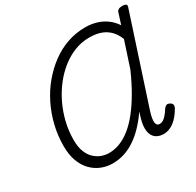

<svg xmlns="http://www.w3.org/2000/svg" viewBox="-211 -1251 1534 1504"><g transform="rotate(-30 556.0 -499.0)"><path d="M394 17Q342 17 294 -2Q246 -21 208.5 -59Q171 -97 149 -155Q127 -213 127 -292Q127 -386 148.5 -475.5Q170 -565 210 -646Q250 -727 306 -794Q362 -861 429.5 -911Q497 -961 575 -988Q653 -1015 737 -1015Q792 -1015 839.5 -1000.5Q887 -986 925 -958Q963 -930 991 -888L1023 -988Q1027 -1001 1039.5 -1008Q1052 -1015 1074 -1015Q1095 -1015 1105 -1008Q1115 -1001 1110 -985L850 -190Q841 -160 837 -137Q833 -114 835 -98.5Q837 -83 845 -75Q853 -67 867 -67Q883 -67 897.5 -75.5Q912 -84 928 -102Q944 -120 962 -149Q974 -165 985.5 -170Q997 -175 1015 -166Q1031 -158 1035 -145.5Q1039 -133 1031 -116Q1014 -86 994 -61Q974 -36 951.5 -18.5Q929 -1 905 8Q881 17 857 17Q810 17 782 -6Q754 -29 748 -72.5Q742 -116 759 -177L776 -232Q736 -174 692 -127.5Q648 -81 600 -48.5Q552 -16 501 0.5Q450 17 394 17ZM219 -295Q219 -231 236 -188Q253 -145 281.5 -118.5Q310 -92 343.5 -80Q377 -68 410 -68Q460 -68 509 -87Q558 -106 606 -144.5Q654 -183 700 -240.5Q746 -298 791.5 -376Q837 -454 880 -552L956 -784Q927 -858 870 -894Q813 -930 725 -930Q657 -930 593.5 -905.5Q530 -881 473.5 -836.5Q417 -792 370.5 -732Q324 -672 290 -601Q256 -530 237.5 -452.5Q219 -375 219 -295Z"/></g></svg>

Font: Playwrite BE VLG
Style: Regular
Weight: 400
Designer: Veronika Burian, José Scaglione
Foundry: TypeTogether
Version: Version 1.002